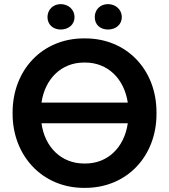

<svg xmlns="http://www.w3.org/2000/svg" viewBox="-20 -898 819 930"><path d="M274 -755C312 -755 341 -779 341 -815C341 -851 312 -878 274 -878C237 -878 210 -851 210 -815C210 -779 237 -755 274 -755ZM503 -755C541 -755 570 -779 570 -815C570 -851 541 -878 503 -878C465 -878 439 -851 439 -815C439 -779 465 -755 503 -755ZM41 -347C41 -143 186 12 386 12H393C594 12 738 -141 738 -346V-354C738 -560 594 -712 393 -712H386C185 -712 41 -559 41 -353ZM181 -401C198 -518 279 -595 386 -595H393C501 -595 581 -518 599 -401ZM599 -301C582 -183 501 -106 394 -106H387C279 -106 197 -183 181 -301Z"/></svg>

Font: Fixel Display SemiBold
Style: Regular
Weight: 600
Designer: AlfaBravo + MacPaw
Foundry: Kyrylo Tkachov, Marchela Mozhyna, Serhii Makarenko, Maria Weinstein, Zakhar Kryvoshyya
Version: Version 1.211